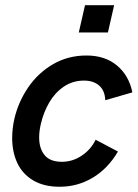

<svg xmlns="http://www.w3.org/2000/svg" viewBox="-20 -710 530 740"><path d="M26.9 -178.2Q26.9 -214.8 35.6 -252.9Q50.8 -317.4 88.4 -372.8Q126 -428.2 183.8 -462.2Q241.7 -496.1 313.5 -496.1Q384.8 -496.1 430.9 -457.5Q477.1 -418.9 490.2 -354L385.7 -323.7Q384.3 -360.8 362.3 -380.1Q340.3 -399.4 303.7 -399.4Q260.3 -399.4 226.1 -376.2Q191.9 -353 169.9 -315.2Q147.9 -277.3 137.7 -233.4Q130.9 -205.1 130.9 -180.2Q130.9 -137.7 151.9 -112.1Q172.9 -86.4 218.8 -86.4Q259.3 -86.4 294.7 -109.9Q330.1 -133.3 348.6 -171.4L434.6 -126Q396 -60.1 337.4 -25.1Q278.8 9.8 210 9.8Q148.9 9.8 107.7 -14.9Q66.4 -39.6 46.6 -82Q26.9 -124.5 26.9 -178.2ZM283.7 -585 307.6 -689.9H419.9L396 -585Z"/></svg>

Font: Acari Sans SemiBold
Style: Italic
Weight: 600
Italic angle: -13°
Designer: Alfredo Marco Pradil and Stefan Peev
Foundry: Hanken Design Co.
Version: Version 1.045;January 11, 2019;FontCreator 11.5.0.2425 64-bi